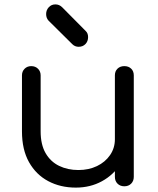

<svg xmlns="http://www.w3.org/2000/svg" viewBox="-20 -848 719 874"><path d="M325 6Q255 6 199.5 -23.5Q144 -53 112 -110Q80 -167 80 -250V-505Q80 -523 92 -535Q104 -547 122 -547Q141 -547 153 -535Q165 -523 165 -505V-250Q165 -190 187.5 -151Q210 -112 249 -93Q288 -74 337 -74Q384 -74 421.5 -92Q459 -110 481 -142Q503 -174 503 -214H561Q559 -151 528 -101.5Q497 -52 444 -23Q391 6 325 6ZM546 0Q527 0 515 -12Q503 -24 503 -43V-505Q503 -524 515 -535.5Q527 -547 546 -547Q565 -547 577 -535.5Q589 -524 589 -505V-43Q589 -24 577 -12Q565 0 546 0ZM338 -635Q321 -635 309 -647L201 -754Q190 -766 190 -784Q190 -802 202 -815Q214 -828 232 -828Q250 -828 263 -815L370 -707Q381 -697 381 -679Q381 -660 369 -647.5Q357 -635 338 -635Z"/></svg>

Font: Comfortaa Medium
Style: Regular
Weight: 500
Designer: Johan Aakerlund
Foundry: Johan Aakerlund
Version: Version 3.104; ttfautohint (v1.8.1.43-b0c9)